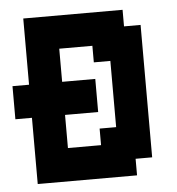

<svg xmlns="http://www.w3.org/2000/svg" viewBox="-44 -578 570 619"><g transform="rotate(-5 241.0 -268.0)"><path d="M375 -482.1H428.6V-53.6H375V0H53.6V-214.3H0V-321.4H53.6V-535.7H375ZM160.7 -428.6V-321.4H267.9V-214.3H160.7V-107.1H267.9V-160.7H321.4V-375H267.9V-428.6Z"/></g></svg>

Font: Jersey 10
Style: Regular
Weight: 400
Designer: Sarah Cadigan-Fried
Version: Version 1.000